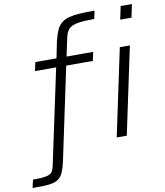

<svg xmlns="http://www.w3.org/2000/svg" viewBox="-164 -824 950 1108"><g transform="rotate(-10 311.5 -270.0)"><path d="M-64 203 -53 156Q-1 156 24.5 150.5Q50 145 58.5 133Q67 121 72 100L191 -459H67L78 -510H202L222 -608Q231 -646 242.5 -671Q254 -696 272.5 -710.5Q291 -725 317.5 -732Q344 -739 380.5 -741Q417 -743 466 -743L456 -696Q394 -696 359 -690Q324 -684 307.5 -667.5Q291 -651 284 -618L261 -510H417L406 -459H250L134 89Q126 123 116.5 144.5Q107 166 92.5 178Q78 190 57 195.5Q36 201 6 202Q-24 203 -64 203ZM603 -666 619 -743H685L669 -666ZM465 0 573 -510H632L524 0Z"/></g></svg>

Font: Saira Expanded Light
Style: Italic
Weight: 300
Width: 7
Italic angle: -12°
Designer: Hector Gatti with collaboration of the Omnibus-Type team
Foundry: Omnibus-Type
Version: Version 1.101